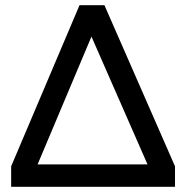

<svg xmlns="http://www.w3.org/2000/svg" viewBox="-20 -720 718 740"><path d="M23 0V-79L286.5 -700H382.5L654.5 -79V0ZM125 -86.5H548.5L332.5 -579Z"/></svg>

Font: Geologica Cursive Light
Style: Regular
Weight: 300
Designer: Sindre Bremnes, Frode Helland
Foundry: Monokrom Skriftforlag AS
Version: Version 1.010;gftools[0.9.28]